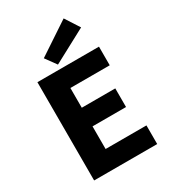

<svg xmlns="http://www.w3.org/2000/svg" viewBox="-214 -998 976 1103"><g transform="rotate(-30 274.0 -447.0)"><path d="M76.9 0V-651.8H485.3V-528.2H224.3V-397.3H446.5V-273.7H224.3V-123.6H495.3V0ZM229.8 -680.3 177.5 -752.4 390.5 -893.8 451.7 -798.9Z"/></g></svg>

Font: Source Sans Variable
Style: Regular
Weight: 200
Designer: Paul D. Hunt
Foundry: Adobe Systems Incorporated
Version: Version 3.006;hotconv 1.0.111;makeotfexe 2.5.65597